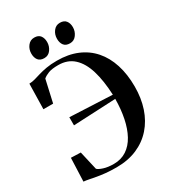

<svg xmlns="http://www.w3.org/2000/svg" viewBox="-225 -1068 1078 1198"><g transform="rotate(-30 314.0 -469.0)"><path d="M255 11Q211 11 177 7.5Q143 4 116.5 -0.8Q90 -5.5 69.2 -9.8Q48.5 -14 31 -15.5L37.5 -183.5L107.5 -181L138.5 -46Q148.5 -35.5 178.5 -25.8Q208.5 -16 251.5 -16Q304 -16 343.5 -42Q383 -68 408.8 -115.2Q434.5 -162.5 447.5 -225.8Q460.5 -289 461 -363.5L155.5 -349V-407.5L461 -393.5Q456.5 -496.5 434.2 -570.2Q412 -644 368.5 -684Q325 -724 258 -724Q211.5 -724 187 -714.5Q162.5 -705 146.5 -691.5L110.5 -531.5H40.5L44.5 -713.5Q66 -714 86.5 -720Q107 -726 131.2 -733.2Q155.5 -740.5 187.8 -746.2Q220 -752 264.5 -752Q346 -752 409.2 -725.5Q472.5 -699 516 -649.2Q559.5 -599.5 582.2 -528.8Q605 -458 605 -369.5Q605 -286 581.8 -216.5Q558.5 -147 513.5 -96Q468.5 -45 403.5 -17Q338.5 11 255 11ZM205 -804.5Q176 -804.5 162.2 -822.5Q148.5 -840.5 148.5 -869Q148.5 -900.5 166.5 -924Q184.5 -947.5 213 -947.5H214Q243.5 -947.5 257 -929.5Q270.5 -911.5 270.5 -883Q270.5 -853.5 253 -829Q235.5 -804.5 206 -804.5ZM390.5 -804.5Q361 -804.5 347.2 -822.5Q333.5 -840.5 333.5 -869Q333.5 -900.5 351.5 -924Q369.5 -947.5 398 -947.5H399Q428 -947.5 442 -929.5Q456 -911.5 456 -883Q456 -853.5 438.2 -829Q420.5 -804.5 391.5 -804.5Z"/></g></svg>

Font: Merriweather 144pt SemiBold
Style: Regular
Weight: 600
Version: Version 2.100